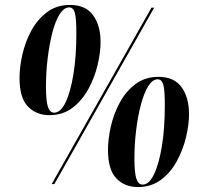

<svg xmlns="http://www.w3.org/2000/svg" viewBox="-20 -745 806 777"><path d="M180 -279Q126 -279 92.5 -314.5Q59 -350 59 -429Q59 -473 70.5 -524Q82 -575 106.5 -620.5Q131 -666 170 -695.5Q209 -725 263 -725Q327 -725 357 -683Q387 -641 387 -575Q387 -533 375 -482Q363 -431 337.5 -384.5Q312 -338 273 -308.5Q234 -279 180 -279ZM199 -289Q225 -289 245 -330Q265 -371 277 -443.5Q289 -516 289 -610Q289 -670 283 -692.5Q277 -715 260 -715Q239 -715 221.5 -687.5Q204 -660 192 -613.5Q180 -567 173 -510Q166 -453 166 -395Q166 -336 174 -312.5Q182 -289 199 -289ZM189 0 593 -714H604L200 0ZM538 12Q484 12 450.5 -23.5Q417 -59 417 -138Q417 -182 428.5 -233Q440 -284 464.5 -329.5Q489 -375 528 -404.5Q567 -434 621 -434Q685 -434 715 -392Q745 -350 745 -283Q745 -241 733 -190.5Q721 -140 696 -93.5Q671 -47 631.5 -17.5Q592 12 538 12ZM557 2Q583 2 603 -39Q623 -80 635 -152.5Q647 -225 647 -319Q647 -379 641 -401.5Q635 -424 618 -424Q597 -424 580 -396.5Q563 -369 550.5 -322.5Q538 -276 531 -219Q524 -162 524 -104Q524 -45 532 -21.5Q540 2 557 2Z"/></svg>

Font: Noto Serif Display ExtraCondensed Black
Style: Italic
Weight: 900
Width: 2
Italic angle: -12°
Designer: Monotype Design Team
Foundry: Monotype Imaging Inc.
Version: Version 2.009